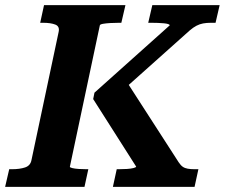

<svg xmlns="http://www.w3.org/2000/svg" viewBox="-48 -730 878 750"><path d="M-28 0 -12 -69H-1Q29 -69 50 -76Q71 -83 75 -105L181 -605Q186 -627 168 -634Q150 -641 120 -641H109L124 -710H442L426 -641H417Q400 -641 383 -640Q366 -639 354.5 -637Q343 -635 342 -631L225 -79Q224 -76 234 -73.5Q244 -71 259.5 -70Q275 -69 289 -69H297L282 0ZM393 0 408 -69H416Q433 -69 448 -70Q463 -71 473 -73.5Q483 -76 484 -79L316 -343L321 -368L615 -631Q615 -634 609 -636Q603 -638 592 -639Q581 -640 568.5 -640.5Q556 -641 542 -641H531L547 -710H810L794 -641H776Q759 -641 745.5 -638.5Q732 -636 719.5 -629.5Q707 -623 693 -611L402 -351L432 -434L650 -96Q658 -84 666 -78.5Q674 -73 685.5 -71Q697 -69 712 -69H727L712 0Z"/></svg>

Font: Roboto Serif SemiBold
Style: Italic
Weight: 600
Italic angle: -10°
Version: Version 1.007